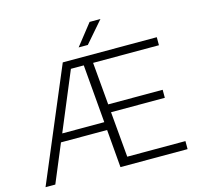

<svg xmlns="http://www.w3.org/2000/svg" viewBox="-130 -1084 1271 1224"><g transform="rotate(-15 506.0 -472.5)"><path d="M575 -53H959V0H516L495 -250.5H190.5L86 0H21.5L333.5 -740H954V-687H519.5L544 -406.5H903.5V-353.5H548.5ZM213 -303.5H490.5L458 -687H373ZM456 -806 565.5 -945H637L516.5 -806Z"/></g></svg>

Font: Encode Sans Expanded Light
Style: Regular
Weight: 300
Width: 7
Designer: Multiple Designers
Foundry: Impallari Type
Version: Version 2.000